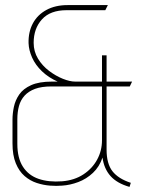

<svg xmlns="http://www.w3.org/2000/svg" viewBox="-20 -724 569 753"><path d="M393 -684 403 -704H245Q197 -704 162 -685Q127 -666 109 -632.5Q91 -599 92 -555Q93 -527 106 -498Q119 -469 144.5 -444.5Q170 -420 206 -404H184Q133 -404 102 -390Q71 -376 55.5 -353.5Q40 -331 34.5 -305Q29 -279 29 -255V-162Q29 -115 42 -83.5Q55 -52 76.5 -33.5Q98 -15 124 -6.5Q150 2 176 4Q202 6 224 4Q255 2 287 -10Q319 -22 344.5 -46Q370 -70 382 -106Q388 -62 413.5 -33.5Q439 -5 488 9L493 -7Q444 -23 421 -52.5Q398 -82 398 -137V-385H489L498 -404H398V-507H380V-404H275Q254 -404 226.5 -415Q199 -426 172.5 -446Q146 -466 129 -494Q112 -522 112 -556Q112 -612 144.5 -648Q177 -684 241 -684ZM380 -385V-174Q380 -133 361 -98Q342 -63 307 -40Q272 -17 224 -13Q171 -9 131.5 -22.5Q92 -36 70 -70Q48 -104 48 -160V-256Q48 -285 54.5 -308.5Q61 -332 76.5 -349Q92 -366 117.5 -375.5Q143 -385 182 -385Z"/></svg>

Font: Advent Pro Thin
Style: Regular
Weight: 250
Version: Version 3.000